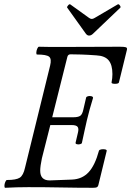

<svg xmlns="http://www.w3.org/2000/svg" viewBox="-20 -889 623 912"><path d="M5 3Q1 3 1 -6Q1 -15 5 -24.5Q9 -34 13 -34Q57 -34 74 -45Q91 -56 99 -93L218 -577Q226 -609 213.5 -619.5Q201 -630 156 -630Q152 -630 152.5 -639.5Q153 -649 157 -658Q161 -667 165 -667Q192 -666 219.5 -666Q247 -666 275 -666Q346 -666 415.5 -666.5Q485 -667 549 -667Q571 -667 578 -664.5Q585 -662 583 -653L545 -498Q544 -493 535 -491.5Q526 -490 517.5 -491.5Q509 -493 510 -498Q514 -518 514 -537Q514 -581 496 -602.5Q478 -624 438 -626Q398 -629 367 -630Q336 -631 315 -631Q303 -631 300 -619L228 -332H328Q350 -332 360.5 -338.5Q371 -345 376 -369L389 -425Q390 -430 398 -432Q406 -434 414 -432Q422 -430 422 -424Q414 -399 406 -369.5Q398 -340 393 -319Q389 -299 382 -270Q375 -241 369 -210Q368 -206 360 -204Q352 -202 345 -204Q338 -206 339 -211L350 -258Q355 -277 349 -286Q343 -295 320 -295H219L179 -137Q175 -118 173 -103.5Q171 -89 171 -78Q171 -32 216 -32L322 -36Q370 -38 400.5 -70.5Q431 -103 450 -173Q452 -178 461 -179.5Q470 -181 478.5 -179.5Q487 -178 487 -173L447 -9Q445 -2 440 0.5Q435 3 422 3Q349 3 271.5 1.5Q194 0 114 0Q59 0 5 3ZM403 -720Q394 -720 387 -730L299 -853Q297 -856 303.5 -863.5Q310 -871 314 -868L403 -804Q410 -799 416 -799Q422 -799 430 -804L539 -868Q544 -871 549.5 -863Q555 -855 551 -852L422 -729Q413 -720 403 -720Z"/></svg>

Font: Junicode Two Beta Condensed
Style: Italic
Weight: 400
Width: 3
Italic angle: -9°
Version: Version 1.053; ttfautohint (v1.8.4)